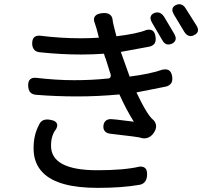

<svg xmlns="http://www.w3.org/2000/svg" viewBox="-20 -829 1040 935"><path d="M746.1 -768.6Q765.6 -768.6 779.3 -747.1L829.1 -663.1Q842.8 -638.7 828.1 -624Q824.2 -619.1 815.9 -615.7Q807.6 -612.3 799.8 -612.3Q781.2 -612.3 769.5 -634.8L719.7 -719.7Q706.1 -744.1 719.7 -757.8Q723.6 -762.7 731.4 -765.6Q739.3 -768.6 746.1 -768.6ZM853.5 -808.6Q872.1 -808.6 884.8 -787.1L936.5 -705.1Q944.3 -692.4 944.3 -682.6Q944.3 -667 925.8 -658.2Q918 -653.3 909.2 -653.3Q889.6 -653.3 877 -674.8L827.1 -757.8Q819.3 -771.5 819.3 -780.3Q819.3 -796.9 836.9 -804.7Q845.7 -808.6 853.5 -808.6ZM785.2 -491.2Q798.8 -491.2 807.1 -482.9Q815.4 -474.6 818.4 -457Q819.3 -451.2 819.3 -445.3Q819.3 -428.7 810.1 -419.4Q800.8 -410.2 787.1 -407.2L644.5 -378.9Q698.2 -265.6 727.5 -244.1Q727.5 -244.1 728.5 -243.2Q740.2 -229.5 740.2 -213.9Q740.2 -198.2 728.5 -181.6Q710 -155.3 682.6 -155.3Q671.9 -155.3 668.9 -157.2Q658.2 -162.1 517.6 -177.7Q501 -179.7 492.2 -188.5Q483.4 -197.3 483.4 -210.9Q483.4 -229.5 493.2 -239.3Q502.9 -249 519.5 -249Q522.5 -249 547.9 -246.6Q573.2 -244.1 631.8 -236.3Q593.8 -296.9 561.5 -369.1Q457 -359.4 356 -359.4Q254.9 -359.4 157.2 -367.2Q139.6 -368.2 128.9 -377.9Q117.2 -389.6 117.2 -414.1Q117.2 -433.6 126 -441.9Q134.8 -450.2 148.4 -450.2Q151.4 -450.2 154.3 -450.2Q253.9 -438.5 340.3 -438.5Q426.8 -438.5 501 -446.3Q502 -446.3 502 -446.3Q511.7 -446.3 515.6 -450.2Q519.5 -454.1 519.5 -460.9Q519.5 -467.8 514.6 -479.5Q514.6 -479.5 494.1 -544.9Q493.2 -545.9 492.2 -547.9Q488.3 -559.6 486.3 -567.4Q431.6 -563.5 375 -563.5Q279.3 -563.5 176.8 -574.2Q158.2 -575.2 148.4 -585Q136.7 -596.7 136.7 -617.2Q136.7 -655.3 169.9 -655.3Q172.9 -655.3 173.8 -655.3Q274.4 -642.6 374 -642.6Q418 -642.6 461.9 -645.5Q460.9 -647.5 460.4 -649.4Q460 -651.4 459 -655.8Q458 -660.2 450.2 -689.5L439.5 -722.7Q437.5 -728.5 437.5 -734.4Q437.5 -745.1 445.8 -753.4Q454.1 -761.7 474.6 -764.6Q481.4 -765.6 487.3 -765.6Q507.8 -765.6 518.6 -754.9Q526.4 -747.1 528.3 -733.4Q528.3 -733.4 528.3 -732.4Q529.3 -717.8 546.9 -652.3Q650.4 -665 694.3 -683.6Q699.2 -684.6 706.1 -684.6Q718.8 -684.6 726.6 -676.8Q734.4 -668.9 737.3 -650.4Q738.3 -644.5 738.3 -639.6Q738.3 -622.1 729.5 -613.3Q720.7 -604.5 706.1 -601.6L568.4 -576.2L611.3 -456.1Q711.9 -468.8 772.5 -490.2Q777.3 -491.2 785.2 -491.2ZM228.5 -119.1Q228.5 0 454.1 0Q585 0 659.2 -17.6Q663.1 -17.6 666 -17.6Q679.7 -17.6 688 -9.3Q696.3 -1 696.3 19.5Q696.3 46.9 682.6 59.6Q672.9 69.3 657.2 71.3Q574.2 85.9 455.1 85.9Q262.7 85.9 189.5 12.7Q143.6 -33.2 143.6 -105.5Q143.6 -107.4 143.6 -109.4Q143.6 -171.9 169.9 -220.7Q180.7 -247.1 210 -247.1Q217.8 -247.1 226.6 -245.1Q244.1 -242.2 251.5 -234.9Q258.8 -227.5 258.8 -219.2Q258.8 -210.9 253.9 -202.1Q253.9 -201.2 253.9 -201.2Q228.5 -170.9 228.5 -119.1Z"/></svg>

Font: TaiwanPearl
Style: Regular
Weight: 400
Version: Version 2.102